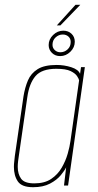

<svg xmlns="http://www.w3.org/2000/svg" viewBox="-20 -774 407 801"><path d="M118 7Q71 7 54.5 -17Q38 -41 38 -78Q38 -89 39.5 -100.5Q41 -112 42 -124L78 -372Q84 -409 96.5 -438.5Q109 -468 137 -485.5Q165 -503 216 -503Q248 -503 277.5 -493.5Q307 -484 314 -466L318 -494H334L264 0H247L256 -76Q250 -63 233.5 -43Q217 -23 188.5 -8Q160 7 118 7ZM123 -9Q166 -9 193.5 -27.5Q221 -46 237.5 -74.5Q254 -103 262.5 -133Q271 -163 274 -186L310 -439Q309 -445 301.5 -456.5Q294 -468 274.5 -477.5Q255 -487 215 -487Q154 -487 128 -456.5Q102 -426 94 -369L59 -127Q57 -114 55.5 -101.5Q54 -89 54 -78Q54 -48 68 -28.5Q82 -9 123 -9ZM231 -540Q210 -540 196.5 -553.5Q183 -567 183 -586Q183 -610 201.5 -628Q220 -646 244 -646Q265 -646 278.5 -633Q292 -620 292 -600Q292 -576 273.5 -558Q255 -540 231 -540ZM232 -556Q249 -556 262 -568Q275 -580 275 -599Q275 -613 265.5 -621.5Q256 -630 242 -630Q225 -630 212 -618Q199 -606 199 -587Q199 -574 208.5 -565Q218 -556 232 -556ZM217 -668 295 -754H315L232 -668Z"/></svg>

Font: Alumni Sans Pinstripe
Style: Italic
Weight: 400
Italic angle: -8°
Designer: Robert E. Leuschke
Foundry: Robert E. Leuschke
Version: Version 1.010; ttfautohint (v1.8.4.7-5d5b)